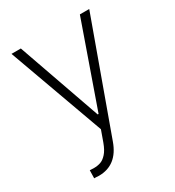

<svg xmlns="http://www.w3.org/2000/svg" viewBox="-176 -635 856 938"><g transform="rotate(-30 252.5 -165.5)"><path d="M88.9 198.2H79.1L80.1 153.3L102.5 154.3Q124 154.3 141.1 148.4Q158.2 142.6 175 124Q191.9 105.5 205.1 69.3L227.5 6.8L33.2 -530.3H85.9L250 -63.5H254.9L418.9 -530.3H471.7L248 87.9Q208.5 199.2 105.5 199.2Q93.8 199.2 88.9 198.2Z"/></g></svg>

Font: Pretendard JP ExtraLight
Style: Regular
Weight: 200
Designer: Base glyphs from Inter by Rasmus Andersson; Hangeul glyphs from Noto Sans CJK(Source Han Sans) by Jang Soo-young and Kan
Foundry: Kil Hyung-jin
Version: Version 1.309